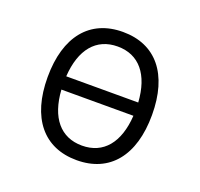

<svg xmlns="http://www.w3.org/2000/svg" viewBox="-100 -637 786 756"><g transform="rotate(20 293.0 -258.5)"><path d="M293 9.8C431.2 9.8 511.7 -87.9 511.7 -258.8C511.7 -429.7 431.2 -527.3 293 -527.3C154.8 -527.3 74.2 -429.7 74.2 -258.8C74.2 -87.9 154.8 9.8 293 9.8ZM293 -51.3C203.1 -51.3 149.4 -116.2 142.1 -231H443.8C436.5 -116.2 382.8 -51.3 293 -51.3ZM142.1 -286.6C149.4 -401.4 203.1 -466.3 293 -466.3C382.8 -466.3 436.5 -401.4 443.8 -286.6Z"/></g></svg>

Font: Cascadia Mono NF Light
Style: Regular
Weight: 300
Monospace: yes
Designer: Aaron Bell
Foundry: Saja Typeworks
Version: Version 2404.023